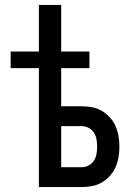

<svg xmlns="http://www.w3.org/2000/svg" viewBox="-20 -755 540 775"><path d="M137 0V-480H23V-547H137V-735H227V-547H341V-480H227V-326H309Q331 -326 352 -322Q373 -318 391 -307.5Q409 -297 423.5 -281Q438 -265 446.5 -245.5Q455 -226 458.5 -205Q462 -184 462 -163Q462 -142 458.5 -121Q455 -100 446.5 -80.5Q438 -61 423.5 -45Q409 -29 391 -18.5Q373 -8 352 -4Q331 0 309 0ZM309 -80Q324 -80 337.5 -87Q351 -94 359 -106.5Q367 -119 369.5 -133.5Q372 -148 372 -163Q372 -178 369.5 -192.5Q367 -207 359 -219.5Q351 -232 337.5 -239Q324 -246 309 -246H227V-80Z"/></svg>

Font: Iosevka Custom Medium
Style: Regular
Weight: 500
Monospace: yes
Designer: Belleve Invis
Foundry: Belleve Invis
Version: Version 32.5.0; ttfautohint (v1.8.4)